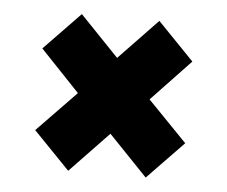

<svg xmlns="http://www.w3.org/2000/svg" viewBox="-37 -571 542 459"><g transform="rotate(5 234.0 -342.0)"><path d="M142 -530 55 -440 149 -341 55 -244 142 -154 235 -251 328 -154 415 -244 321 -341 415 -440 328 -530 235 -433Z"/></g></svg>

Font: LT Wave Text Black
Style: Regular
Weight: 900
Designer: Daniel Lyons
Version: Version 2.5 (Glyphs App)